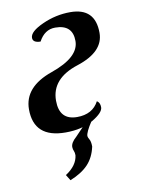

<svg xmlns="http://www.w3.org/2000/svg" viewBox="-80 -538 594 803"><g transform="rotate(-10 217.0 -136.0)"><path d="M168.9 9.8Q34.2 9.8 34.2 -111.8Q34.2 -207 154.8 -249Q275.4 -291 275.4 -359.9Q275.4 -429.7 201.2 -429.7Q156.2 -429.7 131.3 -382.8Q98.6 -383.3 98.6 -404.3Q98.6 -430.7 155.8 -456.5Q212.9 -482.4 274.4 -482.4Q380.4 -482.4 380.4 -376Q380.4 -295.4 266.1 -258.5Q151.9 -221.7 151.9 -127.9Q151.9 -45.4 227.5 -45.4Q293 -45.4 319.8 -96.2Q333 -88.4 333 -68.4Q333 -45.9 286.1 -18.1Q239.3 9.8 168.9 9.8ZM153.8 210 138.7 185.5Q187.5 153.8 192.4 110.8Q192.4 99.1 189 92Q185.5 85 185.1 74.7Q185.1 56.2 209 35.2L242.7 0L282.2 -16.6Q255.4 24.4 255.4 40.5Q255.9 46.4 260.7 54.2Q267.6 64.9 267.6 86.9Q257.8 132.3 230.7 161.1Q203.6 189.9 153.8 210Z"/></g></svg>

Font: Kelvinch
Style: Bold Italic
Weight: 700
Italic angle: -10°
Designer: Paul James Miller
Foundry: High-Logic / Made with FontCreator
Version: Version 3.30 September 23, 2016